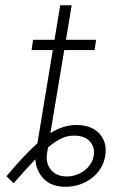

<svg xmlns="http://www.w3.org/2000/svg" viewBox="-20 -696 493 726"><path d="M121.4 -154.1 179.7 -506.7H99.4L105.1 -545.5H186.1L207.7 -676.1H251.1L229.4 -545.5H343.4L337.7 -506.7H223L170.5 -192.5Q219.1 -223.4 268.1 -223.4Q326.7 -223.4 356.5 -190Q385.7 -157 378.2 -108Q373.9 -81 360.1 -58.9Q346.2 -36.9 326 -21.7Q305.8 -6.4 280.5 2Q255.3 10.3 228.7 10.3Q174.4 10.3 144.9 -20.2Q115.8 -50.8 114 -93.8Q96.9 -76.3 76.5 -53.8Q56.1 -31.2 31.6 -3.2L4.3 -29.5Q38.7 -70.3 67.3 -101Q95.9 -131.7 121.4 -154.1ZM172.9 -53.6Q193.5 -28.8 232.6 -28.8Q250 -28.8 266.9 -34.3Q283.7 -39.8 297.6 -49.9Q311.4 -60 321.2 -74.4Q331 -88.8 334.2 -106.5Q339.8 -137.8 320.7 -160.5Q301.1 -183.2 259.9 -183.2Q248.9 -183.2 237.7 -181.1Q226.6 -179 214.7 -173.7Q202.8 -168.3 189.6 -159.8Q176.5 -151.3 161.6 -138.5L157.7 -115.1Q152 -79.5 172.9 -53.6Z"/></svg>

Font: Inter P Extra Light
Style: Italic
Weight: 200
Italic angle: 9.39999°
Designer: Rasmus Andersson
Foundry: rsms
Version: Version 3.018;git-588b23468